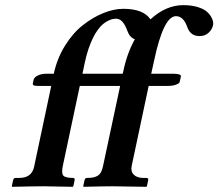

<svg xmlns="http://www.w3.org/2000/svg" viewBox="-20 -718 841 739"><path d="M442.4 -387.2 376 -76.2Q373 -62.5 367.7 -53.7Q362.3 -44.9 354 -40.5Q345.7 -36.1 336.7 -34.7Q327.6 -33.2 314.9 -33.2Q307.1 -33.2 305.2 -23.9L300.3 -1L301.8 1Q377.4 -1 413.1 -1L543 1L545.4 -1L550.3 -23.9Q552.2 -32.7 543.9 -33.2H531.2Q507.3 -33.2 494.9 -45.7Q482.4 -58.1 486.8 -79.1L552.2 -387.2H624Q634.3 -387.2 644.3 -388.7Q654.3 -390.1 662.6 -394.3Q670.9 -398.4 671.9 -403.8L676.3 -423.8Q678.2 -433.6 649.4 -434.1H562L573.2 -484.9Q609.4 -655.8 657.2 -655.8Q686.5 -655.8 701.2 -612.8Q713.4 -578.6 749 -579.1Q768.6 -579.1 782.5 -591.6Q796.4 -604 800.3 -622.1Q801.3 -627.4 799.8 -635.7Q798.3 -644 791.5 -655.3Q784.7 -666.5 772.7 -675.8Q760.7 -685.1 738 -691.7Q715.3 -698.2 685.5 -698.2Q618.7 -698.2 559.1 -643.6Q531.7 -684.1 454.6 -684.1Q418.5 -684.1 377.9 -667.7Q337.4 -651.4 299.1 -621.3Q260.7 -591.3 230.2 -542.2Q199.7 -493.2 187 -434.1H158.2Q142.6 -434.1 131.1 -429.7Q119.6 -425.3 115 -420.4Q110.4 -415.5 109.4 -411.1L106.4 -397Q105.5 -391.6 110.1 -389.4Q114.7 -387.2 131.3 -387.2H177.2L111.3 -76.2Q102.1 -33.2 54.2 -33.2H40Q32.2 -33.2 30.3 -23.9L25.4 -1L26.9 1Q112.3 -1 148.4 -1L259.8 1L262.2 -1L267.1 -23.9Q269 -32.7 261.2 -33.2Q232.4 -33.2 224.1 -41.7Q215.8 -50.3 221.7 -79.1L287.1 -387.2ZM499 -566.9Q468.8 -512.7 454.6 -443.8L452.1 -434.1H297.4L305.7 -474.1Q312 -504.9 320.8 -530.3Q329.6 -555.7 338.4 -573.2Q347.2 -590.8 357.2 -604.2Q367.2 -617.7 376.5 -625.2Q385.7 -632.8 395.3 -637.7Q404.8 -642.6 412.4 -644.3Q419.9 -646 427.2 -646Q453.6 -646 470.2 -599.1Q479.5 -573.7 499 -566.9Z"/></svg>

Font: Linux Libertine Slanted
Style: Semibold Slanted
Weight: 600
Designer: Philipp H. Poll
Foundry: Philipp H. Poll
Version: Version 5.1.1